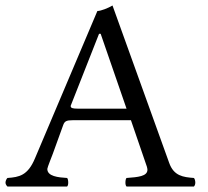

<svg xmlns="http://www.w3.org/2000/svg" viewBox="-20 -678 755 698"><path d="M263 -283C245 -283 237 -285 237 -292C237 -293 237 -295 238 -296L340 -555H346L440 -283ZM172 -119 210 -224C215 -237 221 -241 245 -241H456L514 -72C515 -68 516 -64 516 -61C516 -37 482 -34 440 -31C437 -28 436 -21 436 -14C436 -8 437 -3 440 0H482H571H649H685C688 -3 690 -8 690 -14C690 -21 688 -28 685 -31C646 -34 612 -38 595 -86L389 -658C374 -649 347 -638 334 -638L107 -102C81 -40 50 -34 7 -31C4 -28 0 -21 0 -14C0 -8 4 -3 7 0H35H96H183H224C227 -3 228 -8 228 -14C228 -21 227 -28 224 -31C191 -33 152 -37 152 -64C152 -69 170 -113 172 -119Z"/></svg>

Font: Ponomar Unicode
Style: Regular
Weight: 400
Version: 1.3